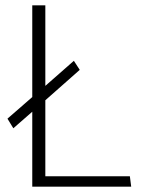

<svg xmlns="http://www.w3.org/2000/svg" viewBox="-20 -700 532 720"><path d="M472 0H101V-281L30 -219L8 -255L101 -336V-680H150V-378L257 -472L279 -438L150 -324V-39H467Z"/></svg>

Font: Palanquin Thin
Style: Regular
Weight: 250
Designer: Pria Ravichandran
Version: Version 1.001